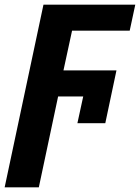

<svg xmlns="http://www.w3.org/2000/svg" viewBox="-46 -566 602 826"><path d="M-26 240H121L204 -151H312L287 -36H407L455 -263H227L264 -434H512L536 -546H141Z"/></svg>

Font: Noto Sans
Style: Bold Italic
Weight: 700
Italic angle: -12°
Designer: Monotype Design Team
Foundry: Monotype Imaging Inc.
Version: Version 2.013